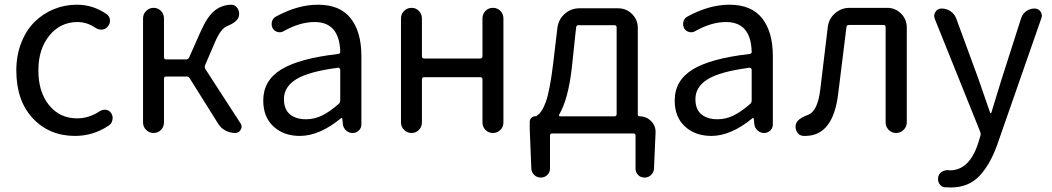

<svg xmlns="http://www.w3.org/2000/svg" viewBox="-20 -577 4565 833"><path d="M305.7 12.7Q194.3 12.7 122.6 -63.5Q50.8 -139.6 50.8 -271.5Q50.8 -336.9 72.3 -391.6Q93.8 -446.3 129.9 -481.9Q166 -517.6 213.4 -537.1Q260.7 -556.6 313.5 -556.6Q382.8 -556.6 441.4 -516.6Q455.1 -507.8 457 -491.7Q459 -475.6 448.2 -462.9Q439.5 -450.2 423.3 -448.7Q407.2 -447.3 394.5 -456.1Q357.4 -481.4 316.4 -481.4Q242.2 -481.4 194.3 -422.9Q146.5 -364.3 146.5 -271.5Q146.5 -177.7 192.9 -120.6Q239.3 -63.5 314.5 -63.5Q366.2 -63.5 413.1 -94.7Q425.8 -102.5 439.9 -100.6Q454.1 -98.6 461.9 -86.9Q468.8 -76.2 468.8 -64.5Q468.8 -61.5 467.8 -57.6Q465.8 -42 453.1 -33.2Q385.7 12.7 305.7 12.7Z M870.1 -294.9Q866.2 -286.1 871.1 -277.3L1023.4 -42Q1028.3 -35.2 1028.3 -27.3Q1028.3 -20.5 1024.4 -14.6Q1016.6 0 1001 0Q977.5 0 957 -11.2Q936.5 -22.5 924.8 -43L803.7 -236.3Q798.8 -245.1 789.1 -245.1H701.2Q691.4 -245.1 691.4 -235.4V-45.9Q691.4 -26.4 678.2 -13.2Q665 0 646.5 0Q627.9 0 614.3 -13.2Q600.6 -26.4 600.6 -45.9V-497.1Q600.6 -516.6 614.3 -529.8Q627.9 -543 646.5 -543Q665 -543 678.2 -529.8Q691.4 -516.6 691.4 -497.1V-329.1Q691.4 -319.3 701.2 -319.3H787.1Q796.9 -319.3 800.8 -328.1L850.6 -440.4Q878.9 -503.9 909.2 -529.3Q939.5 -554.7 981.4 -556.6Q982.4 -556.6 983.4 -556.6Q1000 -556.6 1009.8 -542Q1017.6 -531.2 1017.6 -517.6Q1017.6 -512.7 1016.6 -507.8Q1011.7 -482.4 965.8 -463.9Q937.5 -453.1 912.1 -392.6Z M1281.2 12.7Q1210.9 12.7 1166.5 -28.3Q1122.1 -69.3 1122.1 -140.6Q1122.1 -227.5 1199.7 -275.4Q1277.3 -323.2 1446.3 -342.8Q1457 -343.8 1456.1 -353.5Q1452.1 -481.4 1344.7 -481.4Q1281.2 -481.4 1211.9 -442.4Q1199.2 -434.6 1185.1 -438Q1170.9 -441.4 1163.1 -454.1Q1156.2 -467.8 1159.7 -482.4Q1163.1 -497.1 1176.8 -504.9Q1271.5 -556.6 1359.4 -556.6Q1455.1 -556.6 1501.5 -497.6Q1547.9 -438.5 1547.9 -334V-37.1Q1547.9 -21.5 1536.6 -10.7Q1525.4 0 1509.8 0Q1494.1 0 1481.9 -10.7Q1469.7 -21.5 1467.8 -37.1L1464.8 -63.5Q1464.8 -65.4 1463.4 -65.4Q1461.9 -65.4 1460 -64.5Q1366.2 12.7 1281.2 12.7ZM1307.6 -59.6Q1343.8 -59.6 1377 -75.7Q1410.2 -91.8 1449.2 -126Q1456.1 -131.8 1456.1 -141.6V-274.4Q1456.1 -278.3 1453.1 -280.3Q1451.2 -283.2 1448.2 -283.2Q1447.3 -283.2 1447.3 -283.2Q1319.3 -266.6 1265.6 -233.4Q1211.9 -200.2 1211.9 -147.5Q1211.9 -102.5 1237.8 -81.1Q1263.7 -59.6 1307.6 -59.6Z M1719.7 -45.9V-497.1Q1719.7 -516.6 1733.4 -529.8Q1747.1 -543 1765.6 -543Q1784.2 -543 1797.4 -529.8Q1810.5 -516.6 1810.5 -497.1V-333Q1810.5 -323.2 1820.3 -323.2H2063.5Q2073.2 -323.2 2073.2 -333V-497.1Q2073.2 -516.6 2086.4 -529.8Q2099.6 -543 2118.7 -543Q2137.7 -543 2150.9 -529.8Q2164.1 -516.6 2164.1 -497.1V-45.9Q2164.1 -26.4 2150.9 -13.2Q2137.7 0 2118.7 0Q2099.6 0 2086.4 -13.2Q2073.2 -26.4 2073.2 -45.9V-232.4Q2073.2 -242.2 2063.5 -242.2H1820.3Q1810.5 -242.2 1810.5 -232.4V-45.9Q1810.5 -26.4 1797.4 -13.2Q1784.2 0 1765.6 0Q1747.1 0 1733.4 -13.2Q1719.7 -26.4 1719.7 -45.9Z M2490.2 -467.8Q2480.5 -467.8 2479.5 -458L2460.9 -283.2Q2445.3 -146.5 2406.2 -80.1Q2404.3 -78.1 2405.8 -75.2Q2407.2 -72.3 2410.2 -72.3H2645.5Q2655.3 -72.3 2655.3 -82V-458Q2655.3 -467.8 2645.5 -467.8ZM2747.1 -80.1Q2747.1 -72.3 2754.9 -72.3Q2784.2 -72.3 2804.7 -51.8Q2825.2 -31.2 2824.2 -2L2817.4 154.3Q2816.4 170.9 2804.7 182.1Q2793 193.4 2776.4 193.4Q2759.8 193.4 2748.5 182.1Q2737.3 170.9 2737.3 154.3V11.7Q2737.3 2 2727.5 2H2376Q2366.2 2 2366.2 11.7V154.3Q2366.2 170.9 2354.5 182.1Q2342.8 193.4 2326.2 193.4Q2309.6 193.4 2297.9 182.1Q2286.1 170.9 2285.2 154.3L2278.3 -15.6V-48.8Q2278.3 -58.6 2285.2 -65.4Q2292 -72.3 2300.8 -72.3Q2303.7 -72.3 2306.6 -73.2Q2331.1 -87.9 2348.1 -134.8Q2365.2 -181.6 2379.9 -300.8L2398.4 -457Q2403.3 -493.2 2430.2 -517.1Q2457 -541 2494.1 -541H2662.1Q2697.3 -541 2722.2 -516.1Q2747.1 -491.2 2747.1 -456.1Z M3066.4 12.7Q2996.1 12.7 2951.7 -28.3Q2907.2 -69.3 2907.2 -140.6Q2907.2 -227.5 2984.9 -275.4Q3062.5 -323.2 3231.4 -342.8Q3242.2 -343.8 3241.2 -353.5Q3237.3 -481.4 3129.9 -481.4Q3066.4 -481.4 2997.1 -442.4Q2984.4 -434.6 2970.2 -438Q2956.1 -441.4 2948.2 -454.1Q2941.4 -467.8 2944.8 -482.4Q2948.2 -497.1 2961.9 -504.9Q3056.6 -556.6 3144.5 -556.6Q3240.2 -556.6 3286.6 -497.6Q3333 -438.5 3333 -334V-37.1Q3333 -21.5 3321.8 -10.7Q3310.5 0 3294.9 0Q3279.3 0 3267.1 -10.7Q3254.9 -21.5 3252.9 -37.1L3250 -63.5Q3250 -65.4 3248.5 -65.4Q3247.1 -65.4 3245.1 -64.5Q3151.4 12.7 3066.4 12.7ZM3092.8 -59.6Q3128.9 -59.6 3162.1 -75.7Q3195.3 -91.8 3234.4 -126Q3241.2 -131.8 3241.2 -141.6V-274.4Q3241.2 -278.3 3238.3 -280.3Q3236.3 -283.2 3233.4 -283.2Q3232.4 -283.2 3232.4 -283.2Q3104.5 -266.6 3050.8 -233.4Q2997.1 -200.2 2997.1 -147.5Q2997.1 -102.5 3022.9 -81.1Q3048.8 -59.6 3092.8 -59.6Z M3473.6 12.7Q3469.7 12.7 3465.8 12.7Q3448.2 11.7 3438.5 -2.9Q3431.6 -14.6 3431.6 -26.4Q3431.6 -31.2 3432.6 -37.1Q3438.5 -61.5 3484.4 -78.1Q3528.3 -93.8 3539.1 -191.4Q3548.8 -270.5 3571.3 -459Q3575.2 -495.1 3602.5 -519Q3629.9 -543 3666 -543H3829.1Q3864.3 -543 3889.2 -518.1Q3914.1 -493.2 3914.1 -458V-45.9Q3914.1 -27.3 3900.4 -13.7Q3886.7 0 3867.7 0Q3848.6 0 3835.4 -13.7Q3822.3 -27.3 3822.3 -45.9V-459Q3822.3 -468.8 3812.5 -468.8H3663.1Q3653.3 -468.8 3652.3 -459Q3623 -220.7 3616.2 -168Q3593.8 12.7 3473.6 12.7Z M4105.5 236.3Q4090.8 236.3 4078.1 235.4Q4062.5 233.4 4054.7 219.2Q4046.9 205.1 4050.8 189.5Q4054.7 174.8 4067.4 167.5Q4080.1 160.2 4096.7 161.1Q4098.6 162.1 4100.6 162.1Q4185.5 162.1 4223.6 44.9L4233.4 12.7Q4236.3 3.9 4232.4 -5.9L4035.2 -496.1Q4033.2 -502.9 4033.2 -508.8Q4033.2 -517.6 4039.1 -526.4Q4047.9 -540 4065.4 -540Q4086.9 -540 4104.5 -527.8Q4122.1 -515.6 4128.9 -496.1L4223.6 -238.3Q4261.7 -127 4275.4 -88.9Q4276.4 -85.9 4278.8 -85.9Q4281.2 -85.9 4281.2 -88.9Q4287.1 -106.4 4302.7 -159.2Q4318.4 -211.9 4327.1 -238.3L4410.2 -498Q4416 -516.6 4432.1 -528.3Q4448.2 -540 4468.8 -540Q4484.4 -540 4494.1 -527.3Q4500 -518.6 4500 -508.8Q4500 -503.9 4498 -498L4307.6 47.9Q4276.4 136.7 4229 186.5Q4181.6 236.3 4105.5 236.3Z"/></svg>

Font: Gen Jyuu GothicX Regular
Style: Regular
Weight: 400
Designer: [Source Han Sans]
Ryoko NISHIZUKA  (kana & ideographs); Paul D. Hunt (Latin, Greek & Cyrillic); Wenlong ZHANG  (bopomofo
Version: Version 1.002.20150607